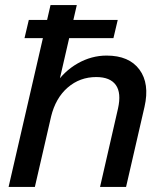

<svg xmlns="http://www.w3.org/2000/svg" viewBox="-20 -740 646 760"><path d="M77 -589 94 -661H446L429 -589ZM14 0 180 -720H284L118 0ZM376 0 447 -310Q461 -372 438.5 -403.5Q416 -435 361 -435Q296 -435 248 -393.5Q200 -352 182 -278L197 -403Q233 -458 287.5 -489Q342 -520 402 -520Q491 -520 532 -464.5Q573 -409 552 -317L479 0Z"/></svg>

Font: Instrument Sans Medium
Style: Italic
Weight: 500
Italic angle: -13°
Designer: Rodrigo Fuenzalida
Foundry: fragTYPE
Version: Version 1.000;gftools[0.9.28]